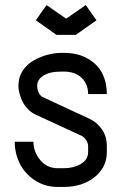

<svg xmlns="http://www.w3.org/2000/svg" viewBox="-20 -719 490 751"><path d="M238.8 -646 315.4 -699.2 357.4 -639.6 276.4 -582.5H201.2L120.1 -639.6L162.1 -699.2ZM324.7 -351.1Q324.7 -389.6 299.6 -414.3Q274.4 -439 229.5 -439H220.7Q173.8 -439 149.7 -423.1Q125.5 -407.2 125.5 -385.3V-379.4Q127 -362.3 134 -351.8Q141.1 -341.3 147.9 -338.9L332 -253.4Q358.9 -240.7 378.4 -213.4Q397.9 -186 397.9 -147V-124.5Q397.9 -64 349.6 -25.9Q301.3 12.2 229.5 12.2H206.1Q155.3 12.2 115.7 -14.2Q76.2 -40.5 56.9 -80.3Q37.6 -120.1 37.6 -164.6H110.8Q110.8 -125.5 137 -93.3Q163.1 -61 206.1 -61H229.5Q267.6 -61 296.1 -77.6Q324.7 -94.2 324.7 -124.5V-147Q324.7 -159.7 316.9 -171.1Q309.1 -182.6 300.8 -187L117.7 -271.5Q99.6 -280.3 85.9 -295.7Q72.3 -311 65.4 -327.4Q58.6 -343.8 55.4 -356.9Q52.2 -370.1 52.2 -379.4V-385.3Q52.2 -417.5 69.1 -442.9Q85.9 -468.3 112.3 -482.9Q138.7 -497.6 166.5 -504.9Q194.3 -512.2 220.7 -512.2H229.5Q284.7 -512.2 323.7 -489.5Q362.8 -466.8 380.4 -431.2Q397.9 -395.5 397.9 -351.1Z"/></svg>

Font: Anka/Coder Narrow
Style: Regular
Weight: 400
Width: 3
Monospace: yes
Version: Version 001.100